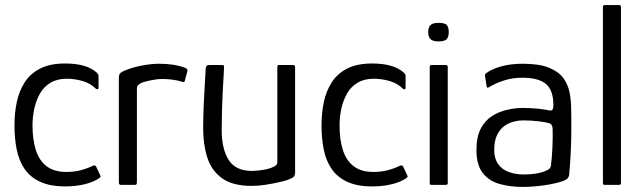

<svg xmlns="http://www.w3.org/2000/svg" viewBox="-20 -728 2531 756"><path d="M237 6Q177 6 137.5 -12.5Q98 -31 76 -64Q54 -97 45.5 -140.5Q37 -184 37 -235Q37 -282 46 -325.5Q55 -369 77 -403.5Q99 -438 138 -458Q177 -478 236 -478Q278 -478 308.5 -469.5Q339 -461 360 -443Q365 -438 366.5 -435.5Q368 -433 368 -427V-383Q368 -377 364 -376.5Q360 -376 356 -380Q336 -400 305 -409Q274 -418 243 -418Q205 -418 178.5 -402Q152 -386 137 -359Q122 -332 115 -299.5Q108 -267 108 -234Q108 -179 121 -137.5Q134 -96 163.5 -73.5Q193 -51 241 -51Q272 -51 297 -57.5Q322 -64 345 -75Q355 -80 359 -71L374 -39Q377 -34 375.5 -31.5Q374 -29 370 -26Q346 -10 311 -2Q276 6 237 6Z M606 -477Q667 -477 709 -461Q714 -458 716.5 -456Q719 -454 718 -449L708 -411Q707 -406 704.5 -405Q702 -404 697 -406Q679 -412 658 -414.5Q637 -417 619 -417Q603 -417 586 -414Q569 -411 555.5 -407.5Q542 -404 535 -401Q531 -398 525 -394Q519 -390 519 -376V-11Q519 -4 517 -2Q515 0 510 0H456Q453 0 450.5 -2Q448 -4 448 -9V-418Q448 -433 452 -438Q456 -443 464 -447Q494 -461 534 -469Q574 -477 606 -477Z M972 4Q896 4 854.5 -26Q813 -56 796.5 -107Q780 -158 780 -220Q780 -266 782 -312Q784 -358 786.5 -397Q789 -436 790 -459Q792 -468 795 -470Q798 -472 806 -472H849Q857 -472 860 -471Q863 -470 862 -460Q862 -454 860.5 -429Q859 -404 857 -368Q855 -332 854 -292Q853 -252 853 -216Q853 -141 880.5 -98Q908 -55 972 -55Q980 -55 996.5 -56.5Q1013 -58 1030.5 -62Q1048 -66 1060 -72.5Q1072 -79 1072 -89V-463Q1072 -466 1073 -469Q1074 -472 1077 -472H1134Q1137 -472 1139.5 -470.5Q1142 -469 1142 -464V-49Q1142 -37 1136 -31.5Q1130 -26 1111 -19Q1102 -16 1078.5 -10.5Q1055 -5 1026 -0.5Q997 4 972 4Z M1446 6Q1386 6 1346.5 -12.5Q1307 -31 1285 -64Q1263 -97 1254.5 -140.5Q1246 -184 1246 -235Q1246 -282 1255 -325.5Q1264 -369 1286 -403.5Q1308 -438 1347 -458Q1386 -478 1445 -478Q1487 -478 1517.5 -469.5Q1548 -461 1569 -443Q1574 -438 1575.5 -435.5Q1577 -433 1577 -427V-383Q1577 -377 1573 -376.5Q1569 -376 1565 -380Q1545 -400 1514 -409Q1483 -418 1452 -418Q1414 -418 1387.5 -402Q1361 -386 1346 -359Q1331 -332 1324 -299.5Q1317 -267 1317 -234Q1317 -179 1330 -137.5Q1343 -96 1372.5 -73.5Q1402 -51 1450 -51Q1481 -51 1506 -57.5Q1531 -64 1554 -75Q1564 -80 1568 -71L1583 -39Q1586 -34 1584.5 -31.5Q1583 -29 1579 -26Q1555 -10 1520 -2Q1485 6 1446 6Z M1747 -602Q1747 -584 1739.5 -574.5Q1732 -565 1707 -565Q1683 -565 1674.5 -574.5Q1666 -584 1666 -602Q1666 -619 1674.5 -628.5Q1683 -638 1707 -638Q1733 -638 1740 -628.5Q1747 -619 1747 -602ZM1743 -7Q1743 0 1735 0H1679Q1672 0 1672 -7V-465Q1672 -472 1679 -472H1735Q1743 -472 1743 -465Z M2038 8Q1989 8 1947.5 -3.5Q1906 -15 1881 -46.5Q1856 -78 1856 -138Q1856 -189 1873 -221.5Q1890 -254 1918 -271.5Q1946 -289 1978 -296Q2010 -303 2039 -303Q2069 -303 2098 -300Q2127 -297 2145 -293Q2159 -290 2159 -313Q2159 -373 2129.5 -397.5Q2100 -422 2037 -422Q1998 -422 1964 -411Q1930 -400 1908 -386Q1902 -382 1899 -383Q1896 -384 1896 -389L1890 -427Q1889 -433 1890.5 -435.5Q1892 -438 1896 -441Q1920 -458 1956.5 -467.5Q1993 -477 2038 -477Q2102 -477 2140 -462Q2178 -447 2197 -422Q2216 -397 2222.5 -364.5Q2229 -332 2229 -296Q2230 -247 2229.5 -205Q2229 -163 2227 -122.5Q2225 -82 2221 -39Q2220 -32 2215.5 -26.5Q2211 -21 2197 -15Q2182 -10 2162 -5.5Q2142 -1 2120 2Q2098 5 2077 6.5Q2056 8 2038 8ZM2043 -41Q2052 -41 2068.5 -42Q2085 -43 2103 -47Q2121 -51 2134 -57.5Q2147 -64 2149 -74Q2153 -104 2155 -144Q2157 -184 2156 -219Q2156 -239 2142 -243Q2129 -247 2100 -250.5Q2071 -254 2037 -254Q2022 -254 2002.5 -249Q1983 -244 1966 -232Q1949 -220 1937.5 -197Q1926 -174 1926 -138Q1926 -104 1941 -82.5Q1956 -61 1982.5 -51Q2009 -41 2043 -41Z M2354 -7V-701Q2354 -708 2361 -708H2417Q2425 -708 2425 -701V-7Q2425 0 2417 0H2361Q2354 0 2354 -7Z"/></svg>

Font: Glory Thin
Style: Regular
Weight: 400
Version: Version 1.011